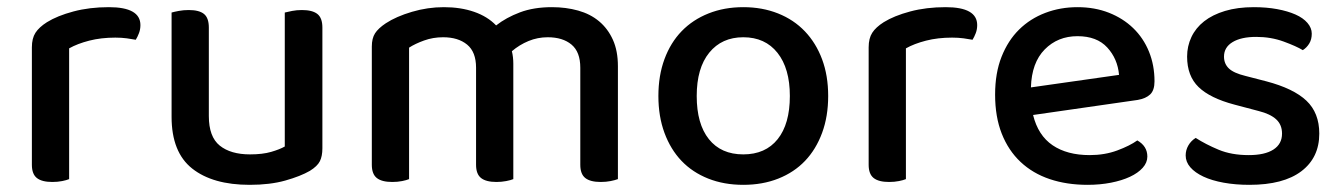

<svg xmlns="http://www.w3.org/2000/svg" viewBox="-20 -502 3744 536"><path d="M173 -2Q166 1 153.5 3.5Q141 6 126 6Q97 6 83 -5Q69 -16 69 -42V-370Q69 -395 79 -410.5Q89 -426 111 -440Q140 -458 185 -470Q230 -482 284 -482Q372 -482 372 -432Q372 -420 368 -409.5Q364 -399 359 -391Q349 -393 334 -395Q319 -397 302 -397Q262 -397 229 -388.5Q196 -380 173 -367Z M459 -467Q466 -469 479 -471.5Q492 -474 507 -474Q536 -474 549.5 -463Q563 -452 563 -425V-178Q563 -120 593.5 -95.5Q624 -71 678 -71Q713 -71 737 -78Q761 -85 775 -93V-467Q783 -469 795.5 -471.5Q808 -474 823 -474Q852 -474 866 -463Q880 -452 880 -425V-88Q880 -66 873 -52Q866 -38 845 -25Q819 -10 776.5 2Q734 14 677 14Q574 14 516.5 -31.5Q459 -77 459 -176Z M1600 -313Q1600 -357 1575.5 -377.5Q1551 -398 1509 -398Q1481 -398 1455.5 -387.5Q1430 -377 1409 -359Q1411 -351 1412 -342Q1413 -333 1413 -324V-2Q1406 1 1393 3.5Q1380 6 1366 6Q1337 6 1323 -5Q1309 -16 1309 -42V-313Q1309 -357 1284 -377.5Q1259 -398 1217 -398Q1189 -398 1164 -389Q1139 -380 1122 -369V-2Q1115 1 1102.5 3.5Q1090 6 1075 6Q1046 6 1032 -5Q1018 -16 1018 -42V-372Q1018 -395 1027 -409Q1036 -423 1057 -437Q1086 -456 1130 -469Q1174 -482 1219 -482Q1266 -482 1303.5 -469Q1341 -456 1365 -431Q1393 -453 1431.5 -467.5Q1470 -482 1521 -482Q1560 -482 1594 -472.5Q1628 -463 1652.5 -442.5Q1677 -422 1691 -391Q1705 -360 1705 -317V-2Q1697 1 1684.5 3.5Q1672 6 1657 6Q1628 6 1614 -5Q1600 -16 1600 -42V-313Z M2292 -234Q2292 -177 2275 -131Q2258 -85 2227.5 -53Q2197 -21 2153 -3.5Q2109 14 2055 14Q2001 14 1957 -3.5Q1913 -21 1882.5 -53Q1852 -85 1835 -131Q1818 -177 1818 -234Q1818 -291 1835 -337Q1852 -383 1883 -415Q1914 -447 1958 -464.5Q2002 -482 2055 -482Q2108 -482 2152 -464.5Q2196 -447 2227 -414.5Q2258 -382 2275 -336.5Q2292 -291 2292 -234ZM2055 -398Q1995 -398 1960 -355Q1925 -312 1925 -234Q1925 -156 1959 -113.5Q1993 -71 2055 -71Q2117 -71 2151 -113.5Q2185 -156 2185 -234Q2185 -311 2150.5 -354.5Q2116 -398 2055 -398Z M2509 -2Q2502 1 2489.5 3.5Q2477 6 2462 6Q2433 6 2419 -5Q2405 -16 2405 -42V-370Q2405 -395 2415 -410.5Q2425 -426 2447 -440Q2476 -458 2521 -470Q2566 -482 2620 -482Q2708 -482 2708 -432Q2708 -420 2704 -409.5Q2700 -399 2695 -391Q2685 -393 2670 -395Q2655 -397 2638 -397Q2598 -397 2565 -388.5Q2532 -380 2509 -367Z M2864 -181Q2878 -124 2918.5 -96.5Q2959 -69 3022 -69Q3064 -69 3099 -82Q3134 -95 3155 -110Q3183 -94 3183 -65Q3183 -48 3170 -33.5Q3157 -19 3134.5 -8.5Q3112 2 3081.5 8Q3051 14 3016 14Q2958 14 2910.5 -2Q2863 -18 2829 -50Q2795 -82 2776.5 -129Q2758 -176 2758 -238Q2758 -298 2776 -343.5Q2794 -389 2825 -419.5Q2856 -450 2898 -466Q2940 -482 2988 -482Q3036 -482 3075.5 -466.5Q3115 -451 3143.5 -423.5Q3172 -396 3187.5 -358Q3203 -320 3203 -275Q3203 -250 3191 -238.5Q3179 -227 3156 -223ZM2988 -401Q2933 -401 2896.5 -364Q2860 -327 2858 -258L3104 -293Q3100 -338 3071 -369.5Q3042 -401 2988 -401Z M3663 -129Q3663 -62 3613 -24Q3563 14 3468 14Q3429 14 3396 8Q3363 2 3339.5 -9Q3316 -20 3303 -35Q3290 -50 3290 -68Q3290 -83 3297.5 -96Q3305 -109 3318 -117Q3346 -99 3382 -84Q3418 -69 3466 -69Q3511 -69 3535 -84.5Q3559 -100 3559 -129Q3559 -154 3542.5 -169Q3526 -184 3494 -192L3426 -210Q3358 -228 3326 -259Q3294 -290 3294 -344Q3294 -373 3306 -398.5Q3318 -424 3341.5 -442.5Q3365 -461 3400 -471.5Q3435 -482 3480 -482Q3516 -482 3545.5 -476.5Q3575 -471 3596.5 -461.5Q3618 -452 3630 -438Q3642 -424 3642 -408Q3642 -392 3635 -380.5Q3628 -369 3617 -362Q3599 -373 3563.5 -386Q3528 -399 3487 -399Q3445 -399 3421 -384.5Q3397 -370 3397 -344Q3397 -324 3410.5 -311Q3424 -298 3457 -290L3515 -275Q3591 -255 3627 -221Q3663 -187 3663 -129Z"/></svg>

Font: Baloo Chettan 2 Medium
Style: Regular
Weight: 500
Designer: Maithili Shingre, Unnati Kotecha and Ek Type
Foundry: Ek Type
Version: Version 1.640;hotconv 1.0.111;makeotfexe 2.5.65597; ttfautoh